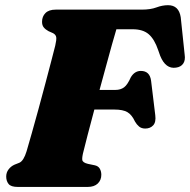

<svg xmlns="http://www.w3.org/2000/svg" viewBox="-20 -738 750 758"><path d="M146 -652Q146 -673 159.5 -686.5Q173 -700 200 -700H539.5Q574.5 -700 597.8 -708.8Q621 -717.5 643.5 -717.5Q686 -717.5 693.5 -670L709 -522.5Q712.5 -500 703.2 -486.8Q694 -473.5 675 -471Q634 -464.5 612.5 -517.5L604.5 -540Q590 -583 567.2 -602.8Q544.5 -622.5 503.5 -622.5H439.5Q432.5 -600 422 -562Q411.5 -524 398.8 -477.5Q386 -431 373 -383H435.5Q456 -383 469.8 -393.2Q483.5 -403.5 496.5 -433Q511.5 -458 536 -458Q571.5 -458 576.5 -419L593 -283Q596.5 -256 584.8 -243.2Q573 -230.5 553.5 -230.5Q538.5 -230.5 529 -238.5Q519.5 -246.5 513 -258Q500.5 -285 483 -295.2Q465.5 -305.5 431.5 -305.5H352.5Q337.5 -249.5 326 -205.2Q314.5 -161 310 -142Q303.5 -118 304.8 -107Q306 -96 327.5 -91L354 -85.5Q368 -82.5 374 -72Q380 -61.5 380 -48Q380 -27 366 -13.5Q352 0 326 0H50.5Q23 0 13.8 -11.8Q4.5 -23.5 4.5 -41Q4.5 -57 13.8 -69.2Q23 -81.5 37.5 -88L56.5 -95.5Q73.5 -103 85 -141Q93 -167.5 105.2 -211.2Q117.5 -255 131.8 -306.8Q146 -358.5 159.2 -408.8Q172.5 -459 182.8 -498.5Q193 -538 198 -557.5Q203.5 -581 202 -591Q200.5 -601 189.5 -607L171.5 -615Q159.5 -621.5 152.8 -629.8Q146 -638 146 -652Z"/></svg>

Font: Fraunces 9pt S050 Black
Style: Italic
Weight: 900
Italic angle: -16°
Version: Version 1.000; ttfautohint (v1.8.3)